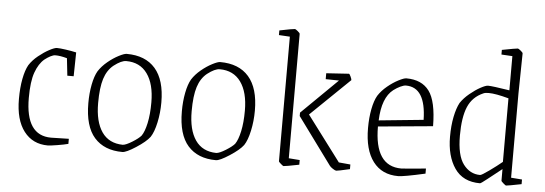

<svg xmlns="http://www.w3.org/2000/svg" viewBox="-45 -768 2573 906"><g transform="rotate(5 1241.5 -314.5)"><path d="M50 -197Q50 -250 58 -292Q66 -334 80 -359Q96 -384 122 -405Q148 -426 172.5 -439Q197 -452 208 -452Q222 -452 250 -448Q278 -444 300 -439L298 -326H268L259 -408Q227 -417 204 -417Q194 -417 180.5 -410Q167 -403 153 -392Q127 -370 111.5 -327Q96 -284 96 -206Q96 -28 217 -28L301 -30V-6Q283 -1 249 4.5Q215 10 205 10Q133 10 91.5 -44Q50 -98 50 -197Z M378 -206Q378 -253 386 -294Q394 -335 408 -359Q424 -384 450 -405.5Q476 -427 501.5 -440Q527 -453 538 -453Q627 -453 674 -399Q721 -345 721 -239Q721 -189 711 -143Q701 -97 685 -73Q667 -49 621.5 -19.5Q576 10 558 10Q472 10 425 -43Q378 -96 378 -206ZM642 -75Q656 -95 665 -136.5Q674 -178 674 -235Q674 -322 639 -370.5Q604 -419 539 -419Q516 -419 481 -392Q451 -368 437.5 -325.5Q424 -283 424 -210Q424 -122 457.5 -73.5Q491 -25 557 -24Q572 -25 601 -43Q630 -61 642 -75Z M821 -206Q821 -253 829 -294Q837 -335 851 -359Q867 -384 893 -405.5Q919 -427 944.5 -440Q970 -453 981 -453Q1070 -453 1117 -399Q1164 -345 1164 -239Q1164 -189 1154 -143Q1144 -97 1128 -73Q1110 -49 1064.5 -19.5Q1019 10 1001 10Q915 10 868 -43Q821 -96 821 -206ZM1085 -75Q1099 -95 1108 -136.5Q1117 -178 1117 -235Q1117 -322 1082 -370.5Q1047 -419 982 -419Q959 -419 924 -392Q894 -368 880.5 -325.5Q867 -283 867 -210Q867 -122 900.5 -73.5Q934 -25 1000 -24Q1015 -25 1044 -43Q1073 -61 1085 -75Z M1298 -11V-601L1246 -604V-626Q1310 -639 1319 -639Q1322 -639 1332.5 -630.5Q1343 -622 1343 -618V-29L1395 -25V-3Q1330 10 1321 10Q1319 10 1308.5 1Q1298 -8 1298 -11ZM1539 -11 1377 -232V-248L1547 -415L1484 -416V-444L1591 -451Q1594 -451 1599.5 -439Q1605 -427 1605 -422L1420 -243L1580 -30L1635 -25V-3Q1578 10 1571 10Q1566 10 1554.5 2.5Q1543 -5 1539 -11Z M1703 -204Q1703 -253 1711 -294Q1719 -335 1733 -359Q1749 -384 1775 -405.5Q1801 -427 1826.5 -440Q1852 -453 1863 -453Q1936 -453 1971.5 -405Q2007 -357 2008 -239L1749 -215Q1749 -27 1876 -27Q1885 -27 1992 -37V-13Q1890 10 1864 10Q1787 10 1745 -45.5Q1703 -101 1703 -204ZM1961 -265Q1958 -419 1864 -419Q1854 -419 1838 -411.5Q1822 -404 1806 -392Q1754 -352 1750 -244Z M2092 -197Q2092 -249 2100.5 -291Q2109 -333 2123 -359Q2139 -383 2165 -404.5Q2191 -426 2215 -439Q2239 -452 2250 -452Q2270 -452 2352 -439V-601L2300 -604V-626Q2367 -639 2375 -639Q2378 -639 2388.5 -630.5Q2399 -622 2399 -618L2396 -429V-29L2448 -25V-3Q2383 10 2375 10Q2373 10 2362.5 1Q2352 -8 2352 -11V-66L2323 -43Q2314 -36 2285 -13Q2256 10 2252 10Q2171 10 2131.5 -47.5Q2092 -105 2092 -197ZM2351 -100V-401Q2289 -418 2256 -418Q2239 -418 2231 -414Q2180 -392 2159 -342.5Q2138 -293 2138 -206Q2138 -112 2169.5 -70.5Q2201 -29 2249 -29Q2256 -29 2291.5 -54.5Q2327 -80 2351 -100Z"/></g></svg>

Font: Grenze ExtraLight
Style: Regular
Weight: 275
Designer: Renata Polastri
Foundry: Omnibus-Type
Version: Version 1.002; ttfautohint (v1.8)